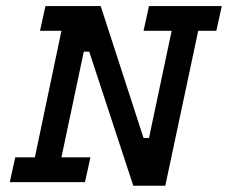

<svg xmlns="http://www.w3.org/2000/svg" viewBox="-20 -589 737 621"><path d="M127 -569.3H305.7L444.3 -142.6H461.9L535.2 -489.3H444.3L461.9 -569.3H697.3L679.7 -489.3H621.1L514.6 11.7H411.1L268.6 -421.9H251L178.7 -80.1H272.5L254.9 0H11.7L29.3 -80.1H92.8L178.7 -489.3H109.4Z"/></svg>

Font: Thabit-Bold-Oblique
Style: Bold Oblique
Weight: 700
Designer: Regenerated by Nadim Shaikli
Foundry: MAK Alagha
Version: 0.01